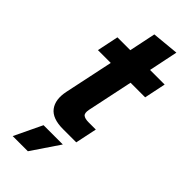

<svg xmlns="http://www.w3.org/2000/svg" viewBox="-287 -740 996 996"><g transform="rotate(45 210.5 -242.5)"><path d="M211.6 0Q133.6 0 103.2 -40.1Q72.9 -80.1 87.4 -149.4L144 -417.9H50L74.6 -536.3H168.9L199.3 -682.4L347 -696.4L313.9 -536.3H421L396.4 -417.9H289.3L236.3 -166Q230.6 -137 242.5 -127.9Q254.4 -118.7 280.9 -118.7H333.6L308.7 0ZM52.7 210.1 125.9 57H267.3L163.9 210.1Z"/></g></svg>

Font: Mona Sans
Style: Italic
Weight: 200
Italic angle: -11.6951°
Designer: Deni Anggara
Foundry: GitHub
Version: Version 2.000